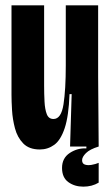

<svg xmlns="http://www.w3.org/2000/svg" viewBox="-20 -548 413 718"><path d="M129 11Q89 11 67 -11.5Q45 -34 36 -68Q27 -102 25 -136Q23 -170 23 -193V-528H145V-228Q145 -197 146.5 -168Q148 -139 155 -121Q162 -103 180 -103Q209 -103 217.5 -158Q226 -213 226 -303V-528H347V-262L349 0H242L248 -196H240Q237 -114 222 -69Q207 -24 183 -6.5Q159 11 129 11ZM349 135Q324 150 291.5 150Q259 150 235.5 133Q212 116 212 80Q212 43 241 24Q270 5 303 7V-5H349V0Q316 10 301.5 24.5Q287 39 287 51Q287 64 297.5 67.5Q308 71 322.5 68.5Q337 66 349 61Z"/></svg>

Font: Bricolage Grotesque 48pt Condensed SemiBold
Style: Regular
Weight: 600
Width: 3
Designer: Mathieu Triay
Foundry: Atelier Triay
Version: Version 1.000; ttfautohint (v1.8.4.7-5d5b);gftools[0.9.32]